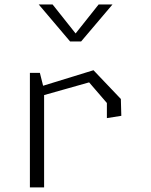

<svg xmlns="http://www.w3.org/2000/svg" viewBox="-20 -818 660 838"><path d="M446.5 -368.5 369 -458.5 130 -391V-432L388 -511.5L507.5 -386L509.5 -312.5L446.5 -302.5ZM110.5 -500H154L172.5 -426.5V0H110.5ZM286 -637H334L471 -798.5H410.5L310 -672L209.5 -798.5H149Z"/></svg>

Font: Monaspace Krypton Var
Style: Regular
Weight: 400
Designer: Riley Cran and the Lettermatic Team
Version: Version 1.101 (Monaspace Krypton Var)